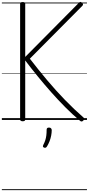

<svg xmlns="http://www.w3.org/2000/svg" viewBox="-20 -1294 958 2071"><path d="M225 14Q211 14 204 9Q197 4 197 -6V-1253Q197 -1272 225 -1272Q252 -1272 252 -1253V-680L832 -1265Q841 -1274 848.5 -1273.5Q856 -1273 865 -1263Q875 -1253 875.5 -1246Q876 -1239 868 -1231L302 -661Q392 -544 487 -431Q582 -318 681 -216Q780 -114 880 -27Q889 -20 889 -12Q889 -4 877 8Q868 17 859.5 16.5Q851 16 842 8Q764 -57 685 -136.5Q606 -216 530 -302Q454 -388 383.5 -474.5Q313 -561 252 -642V-6Q252 4 246 9Q240 14 225 14ZM455 298Q444 293 443 286.5Q442 280 448 267Q461 242 468.5 218.5Q476 195 479.5 168Q483 141 483 106Q483 95 488.5 88.5Q494 82 508 82Q523 82 530.5 90Q538 98 538 110Q538 137 532 168.5Q526 200 514 230.5Q502 261 487 285Q481 295 473.5 298.5Q466 302 455 298ZM0 747H918V757H0ZM0 -20H918V0H0ZM0 -505H918V-500H0ZM0 -1267H918V-1257H0Z"/></svg>

Font: Playwrite VN Guides
Style: Regular
Weight: 400
Designer: Veronika Burian, José Scaglione
Foundry: TypeTogether
Version: Version 1.003